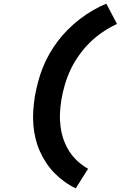

<svg xmlns="http://www.w3.org/2000/svg" viewBox="-20 -861 655 1042"><path d="M391 161Q359 146 329.5 124.5Q300 103 275 77.5Q250 52 230 21.5Q210 -9 195.5 -42Q181 -75 172.5 -110.5Q164 -146 161 -184Q158 -222 160.5 -260.5Q163 -299 169 -337Q176 -376 186.5 -416Q197 -456 212 -493.5Q227 -531 247.5 -567.5Q268 -604 293.5 -637.5Q319 -671 348.5 -700.5Q378 -730 411.5 -756Q445 -782 481.5 -803.5Q518 -825 557 -841L615 -731Q574 -712 536.5 -686.5Q499 -661 467 -629.5Q435 -598 408.5 -560.5Q382 -523 363.5 -484Q345 -445 332.5 -403Q320 -361 313 -319Q307 -282 305.5 -245Q304 -208 309 -171Q314 -134 326 -101Q338 -68 357 -38.5Q376 -9 402 14.5Q428 38 458 55Z"/></svg>

Font: Iosevka Etoile Heavy Oblique
Style: Regular
Weight: 900
Italic angle: -9°
Designer: Belleve Invis
Foundry: Belleve Invis
Version: Version 15.5.2; ttfautohint (v1.8.4)